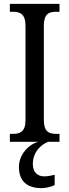

<svg xmlns="http://www.w3.org/2000/svg" viewBox="-20 -734 358 994"><path d="M31 0H179C126 14 78 68 78 130C78 206 122 240 196 240C214 240 245 234 263 224V171C243 176 225 179 209 179C176 179 150 160 150 115C150 52 194 13 230 0H288V-41H271C234 -41 207 -52 207 -112V-601C207 -662 233 -673 271 -673H288V-714H31V-673H48C83 -673 112 -662 112 -601V-111C112 -52 83 -41 48 -41H31Z"/></svg>

Font: Noto Serif Sinhala Condensed
Style: Regular
Weight: 400
Width: 3
Designer: Jelle Bosma - Monotype Design Team
Foundry: Monotype Imaging Inc.
Version: Version 2.007